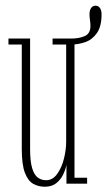

<svg xmlns="http://www.w3.org/2000/svg" viewBox="-20 -662 386 692"><path d="M141.5 11Q118.5 11 99.8 0.5Q81 -10 69.8 -39.2Q58.5 -68.5 58.5 -125V-501.5H10.5V-523H88.5V-124.5Q88.5 -80.5 95.8 -56.2Q103 -32 116 -22.2Q129 -12.5 146 -12.5Q170 -12.5 186.2 -35.2Q202.5 -58 210.5 -90.2Q218.5 -122.5 218.5 -151.5V-501.5H169.5V-523H248.5V-21.5H294V0H219.5V-67.5Q216 -50 207 -31.8Q198 -13.5 182 -1.2Q166 11 141.5 11ZM236.5 -501.5V-523Q265 -523 285.5 -532Q306 -541 306 -568.5Q306 -578 304.2 -590Q302.5 -602 302.5 -610Q302.5 -624.5 308.2 -633Q314 -641.5 324.5 -641.5Q334.5 -641.5 340.2 -633.2Q346 -625 346 -610Q346 -566.5 329.2 -542.8Q312.5 -519 287.5 -510.2Q262.5 -501.5 236.5 -501.5Z"/></svg>

Font: Imbue 48pt Thin
Style: Regular
Weight: 250
Designer: Tyler Finck
Foundry: Etcetera Type Company
Version: Version 1.102